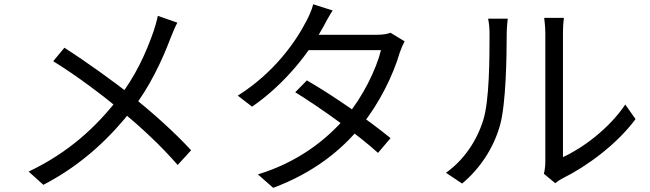

<svg xmlns="http://www.w3.org/2000/svg" viewBox="-20 -834 3040 898"><path d="M809.5 -728 718.2 -759.9C713.8 -738 704.6 -705.8 697.7 -686C663.3 -587.6 614 -476.8 531.1 -370.8C429 -239.8 300.7 -120.3 114 -31.5L182.9 30.5C372 -67.7 502 -199.3 597.8 -321.4C679.6 -425.5 739.8 -555.2 777.2 -654.9C785.4 -675.6 799.4 -709.7 809.5 -728ZM281.1 -610.7 228.9 -547.7C338.9 -480.3 468.7 -381.5 540.4 -321.5C640.5 -237.4 727.5 -158.3 811 -62.4L873.8 -131.1C794.8 -217.1 696 -304.7 595.3 -386.3C519.8 -447.5 380.5 -547.3 281.1 -610.7Z M1415.3 -458.1 1360.9 -402.6C1484.9 -325.8 1655.6 -203 1748 -118.9L1806.6 -188C1707.9 -268.8 1543.8 -383.7 1415.3 -458.1ZM1872.5 -640.7 1806.6 -680.7C1790.4 -674.5 1768.1 -671.3 1741.2 -671.3H1423.3L1391.3 -599.6H1761.9C1738.8 -506.8 1676 -379.9 1598.7 -287.8C1508.4 -180.8 1372.2 -74.6 1186.2 -18.4L1257.7 44.5C1447.2 -25.9 1577.9 -132.6 1668.4 -244C1756.6 -352.8 1819.6 -485.1 1849.4 -587.3C1854.9 -603.3 1864.4 -626.6 1872.5 -640.7ZM1535.8 -785 1444.9 -814C1438.8 -788.4 1422.7 -752.9 1412.7 -735.3C1366.4 -644 1263.5 -493.8 1092 -386.7L1159 -335.1C1318.6 -445.1 1431.2 -596.7 1491 -706.6C1500.9 -725.3 1518.7 -759 1535.8 -785Z M2523.9 -21.2 2576.8 22.8C2584.1 17.2 2594.7 8.9 2611.3 0.2C2727.2 -57.4 2865.9 -159.9 2952.4 -276.9L2904.5 -345.1C2828.5 -232.1 2705.1 -141.1 2613 -99.2C2613 -129.6 2613 -613.4 2613 -676C2613 -714 2616.1 -742.5 2617.3 -750.4H2525.2C2525.8 -742.5 2530.5 -714.4 2530.5 -676.3C2530.5 -613.4 2530.5 -123.4 2530.5 -77.3C2530.5 -57.3 2527.7 -36.7 2523.9 -21.2ZM2065.9 -25.9 2141.3 24.5C2225.2 -45.3 2289.3 -142.5 2319.1 -250C2346.3 -349.8 2349.9 -564.2 2349.9 -675C2349.9 -704.8 2353.6 -735.2 2354.8 -746.8H2262.8C2267.4 -725.9 2269.6 -703.6 2269.6 -674.3C2269.6 -562.7 2269.2 -363.4 2240 -271.7C2209.7 -175 2150.2 -85.9 2065.9 -25.9Z"/></svg>

Font: Source Han Sans JP VF
Style: Regular
Weight: 250
Designer: Ryoko NISHIZUKA 西塚涼子 (kana, bopomofo & ideographs); Paul D. Hunt (Latin, Greek & Cyrillic); Sandoll Communications 산돌커뮤니
Foundry: Adobe
Version: Version 2.004;hotconv 1.0.118;makeotfexe 2.5.65603